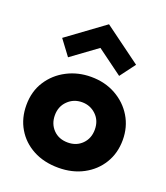

<svg xmlns="http://www.w3.org/2000/svg" viewBox="-128 -761 748 863"><g transform="rotate(20 246.5 -330.0)"><path d="M251 12Q181.5 12 129.5 -16Q77.5 -44 48.8 -92.8Q20 -141.5 20 -204Q20 -270 51.8 -319Q83.5 -368 136 -395.2Q188.5 -422.5 251 -422.5Q317.5 -422.5 369.5 -393.5Q421.5 -364.5 451.2 -315.2Q481 -266 481 -204Q481 -141 451.2 -92.2Q421.5 -43.5 369.5 -15.8Q317.5 12 251 12ZM252 -109Q293.5 -109 320.2 -136Q347 -163 347 -205Q347 -248 319 -274.8Q291 -301.5 252 -301.5Q211.5 -301.5 183.8 -274.2Q156 -247 156 -205Q156 -163.5 182.5 -136.2Q209 -109 252 -109ZM367 -469.5 245 -559 122.5 -469.5 68 -542.5 245 -672 421.5 -542.5Z"/></g></svg>

Font: Lucymar Sans
Style: Bold
Weight: 700
Foundry: The League of Moveable Type (original font) / Main changes by Cristiano Sobral with portions from Mirco Monsees
Version: Version 2.001;August 30, 2020;FontCreator 13.0.0.2681 64-bit